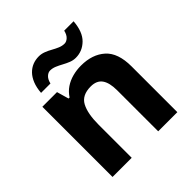

<svg xmlns="http://www.w3.org/2000/svg" viewBox="-200 -907 1056 1056"><g transform="rotate(-45 328.5 -378.5)"><path d="M388 -556Q476 -556 529 -508.5Q582 -461 582 -356V0H433V-319Q433 -378 412 -407.5Q391 -437 345 -437Q277 -437 252 -390.5Q227 -344 227 -257V0H78V-546H192L212 -476H220Q238 -504 264 -521.5Q290 -539 322 -547.5Q354 -556 388 -556ZM127 -605Q130 -644 141.5 -672.5Q153 -701 171 -719.5Q189 -738 211.5 -747Q234 -756 260 -756Q280 -756 299.5 -748.5Q319 -741 337.5 -730.5Q356 -720 374 -712.5Q392 -705 410 -705Q425 -705 439 -718Q453 -731 459 -757H532Q526 -680 488 -643Q450 -606 399 -606Q379 -606 360 -613.5Q341 -621 322 -631.5Q303 -642 285 -649.5Q267 -657 249 -657Q234 -657 220 -644Q206 -631 200 -605Z"/></g></svg>

Font: Noto Sans Tamil
Style: Regular
Weight: 400
Designer: Jelle Bosma - Monotype Design Team
Foundry: Monotype Imaging Inc.
Version: Version 2.003